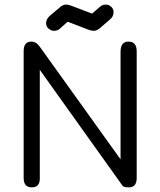

<svg xmlns="http://www.w3.org/2000/svg" viewBox="-20 -809 698 836"><path d="M541 6.8Q518.6 6.8 513.7 0L153.3 -504.9V-31.2Q153.3 6.8 118.2 6.8Q83 6.8 83 -34.2V-585.9Q83 -627.9 116.2 -627.9Q137.7 -627.9 153.3 -605.5L504.9 -115.2V-583Q504.9 -627.9 539.1 -627.9Q575.2 -627.9 575.2 -585.9V-34.2Q575.2 6.8 541 6.8ZM281.2 -711.9Q277.3 -713.9 275.4 -713.9Q273.4 -713.9 270.5 -710.9L242.2 -685.5Q231.4 -674.8 214.8 -674.8Q203.1 -674.8 191.9 -684.1Q180.7 -693.4 180.7 -708Q180.7 -726.6 198.2 -741.2L242.2 -778.3Q254.9 -789.1 267.6 -789.1Q277.3 -789.1 290 -784.2L375 -752Q378.9 -750 380.9 -750Q381.8 -750 384.8 -752.9L414.1 -778.3Q424.8 -789.1 441.4 -789.1Q453.1 -789.1 463.9 -779.8Q474.6 -770.5 474.6 -755.9Q474.6 -736.3 457 -722.7L414.1 -685.5Q399.4 -674.8 388.7 -674.8Q377.9 -674.8 365.2 -679.7Z"/></svg>

Font: Jura
Style: DemiBold
Weight: 600
Version: Version 2.4